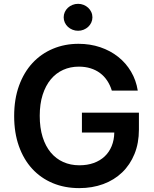

<svg xmlns="http://www.w3.org/2000/svg" viewBox="-20 -964 795 994"><path d="M558.9 -495Q550.1 -523.8 534.6 -546.9Q519.2 -570 497.7 -585.9Q476.2 -601.9 448.7 -610.4Q421.2 -619 388.1 -619Q344.1 -619 307 -602.3Q269.9 -585.6 242.9 -553.1Q215.9 -520.6 200.8 -473.2Q185.7 -425.8 185.7 -364.3Q185.7 -302.6 200.6 -254.8Q215.6 -207 242.7 -174.5Q269.9 -142 307.5 -125.2Q345.2 -108.3 391 -108.3Q432.2 -108.3 465.2 -120.2Q498.2 -132.1 521.7 -154.1Q545.1 -176.1 558.1 -207.6Q571 -239 571.7 -277.7H404.1V-380.7H699.2V-293.3Q699.2 -223 676.3 -166.9Q653.4 -110.8 612.4 -71.4Q571.4 -32 514.6 -11Q457.7 9.9 390.3 9.9Q315 9.9 253 -16Q191.1 -41.9 146.7 -90.2Q102.3 -138.5 77.8 -207.6Q53.3 -276.6 53.3 -362.9Q53.3 -451 78.5 -520.4Q103.7 -589.8 148.4 -638Q193.2 -686.1 254.1 -711.6Q315 -737.2 386.4 -737.2Q446.7 -737.2 499.1 -719.5Q551.5 -701.7 591.8 -669.7Q632.1 -637.8 658.4 -593.2Q684.7 -548.7 693.2 -495ZM384.2 -804.7Q369 -804.7 355.3 -810.2Q341.6 -815.7 331.5 -825.1Q321.4 -834.5 315.5 -847.3Q309.7 -860.1 309.7 -874.3Q309.7 -888.8 315.5 -901.6Q321.4 -914.4 331.5 -923.8Q341.6 -933.2 355.3 -938.7Q369 -944.2 384.2 -944.2Q399.5 -944.2 413 -938.7Q426.5 -933.2 436.6 -923.8Q446.7 -914.4 452.6 -901.6Q458.5 -888.8 458.5 -874.3Q458.5 -860.1 452.6 -847.3Q446.7 -834.5 436.6 -825.1Q426.5 -815.7 413 -810.2Q399.5 -804.7 384.2 -804.7Z"/></svg>

Font: Interop SemBd
Style: Regular
Weight: 600
Designer: Rasmus Andersson, Google, Jang Haemin
Foundry: jhaemin
Version: Version 1.008